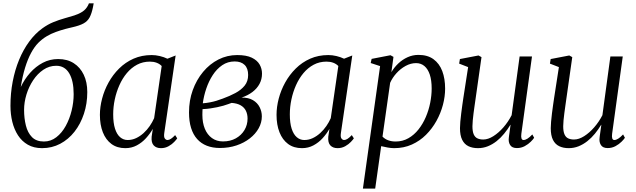

<svg xmlns="http://www.w3.org/2000/svg" viewBox="-20 -882 3827 1156"><path d="M544 -862 540 -840Q532 -800.5 519.5 -777.2Q507 -754 482.8 -740.8Q458.5 -727.5 414 -717.5Q405 -715.5 394.8 -713Q384.5 -710.5 373 -707.5Q343.5 -699.5 315.2 -689.2Q287 -679 260.5 -663.2Q234 -647.5 210 -623.5Q187 -600 167 -563Q147 -526 131.2 -474.8Q115.5 -423.5 105 -358Q127.5 -405.5 161.2 -443.5Q195 -481.5 237.5 -504Q280 -526.5 330.5 -526.5Q385 -526.5 424 -501.5Q463 -476.5 484.2 -432Q505.5 -387.5 505.5 -327.5Q505.5 -258 485.2 -196.8Q465 -135.5 428.5 -89Q392 -42.5 342.2 -16.2Q292.5 10 233.5 10Q183.5 10 147.5 -10.8Q111.5 -31.5 88.5 -67Q65.5 -102.5 54.2 -148.2Q43 -194 43 -245Q43 -321 56.5 -391.2Q70 -461.5 95.2 -522.5Q120.5 -583.5 155.8 -631.5Q191 -679.5 234.5 -711Q267.5 -735 301.5 -748.8Q335.5 -762.5 367.8 -771.5Q400 -780.5 427.8 -789.2Q455.5 -798 476.8 -812Q498 -826 510.5 -850.5L515.5 -862ZM318.5 -486Q276.5 -486 241 -462Q205.5 -438 179.5 -398.8Q153.5 -359.5 139.2 -312.8Q125 -266 125 -220.5Q125 -170 135.8 -126.5Q146.5 -83 172.5 -56.5Q198.5 -30 244.5 -30Q286 -30 319.2 -55.8Q352.5 -81.5 375.8 -123.8Q399 -166 411.2 -216Q423.5 -266 423.5 -315Q423.5 -396 396.5 -441Q369.5 -486 318.5 -486Z M969 -81Q965.5 -57 972.5 -48Q979.5 -39 988.5 -39Q998 -39 1009.5 -46.5Q1021 -54 1034.5 -68.5L1047 -49Q1042.5 -42 1029.2 -27.8Q1016 -13.5 995.2 -1.8Q974.5 10 949 10Q921 10 905.5 -6.5Q890 -23 893 -59L900 -106Q883 -76.5 859 -50Q835 -23.5 803.8 -6.8Q772.5 10 734.5 10Q685 10 651 -15.2Q617 -40.5 599.2 -85.5Q581.5 -130.5 581.5 -190.5Q581.5 -238 594.8 -288.5Q608 -339 633.8 -385.5Q659.5 -432 697.2 -469.5Q735 -507 784.2 -528.8Q833.5 -550.5 893.5 -550.5Q917 -550.5 942.2 -544.5Q967.5 -538.5 988 -528.5L1037.5 -548ZM953.5 -484.5Q941 -497.5 923 -504.2Q905 -511 882.5 -511Q840 -511 805.2 -492.5Q770.5 -474 743.8 -442Q717 -410 698.8 -369Q680.5 -328 671 -283Q661.5 -238 661.5 -193.5Q661.5 -141.5 672.5 -107.2Q683.5 -73 703.2 -56Q723 -39 748.5 -39Q775.5 -39 799.8 -50.5Q824 -62 844.8 -81Q865.5 -100 881.5 -123.2Q897.5 -146.5 908 -170.5Z M1304 9Q1260 9 1225.5 -4.5Q1191 -18 1167 -44.8Q1143 -71.5 1130.5 -111.5Q1118 -151.5 1118 -205Q1118 -277 1140.5 -339.2Q1163 -401.5 1202.8 -449.2Q1242.5 -497 1295.2 -523.8Q1348 -550.5 1408 -550.5Q1463 -550.5 1495.8 -534.8Q1528.5 -519 1543 -493.8Q1557.5 -468.5 1557.5 -438.5Q1557.5 -405 1542.5 -377Q1527.5 -349 1499.8 -328Q1472 -307 1434.5 -294.5Q1476 -295 1503 -279Q1530 -263 1543.2 -236.8Q1556.5 -210.5 1556.5 -181.5Q1556.5 -144 1537.5 -109.8Q1518.5 -75.5 1484.2 -48.8Q1450 -22 1404 -6.5Q1358 9 1304 9ZM1322.5 -30.5Q1366.5 -30.5 1399.8 -49Q1433 -67.5 1451.8 -98.8Q1470.5 -130 1470.5 -168Q1470.5 -194.5 1460.5 -215Q1450.5 -235.5 1429.2 -247.8Q1408 -260 1374.5 -262.5Q1367 -260 1354.2 -255.2Q1341.5 -250.5 1324.5 -245.5Q1307.5 -240.5 1287.5 -236.5Q1270 -233 1248 -229.5Q1226 -226 1199.5 -225Q1199 -216.5 1198.8 -208.5Q1198.5 -200.5 1198.5 -190Q1198.5 -143 1213.2 -107Q1228 -71 1256 -50.8Q1284 -30.5 1322.5 -30.5ZM1201 -260Q1224.5 -262 1244.2 -265.8Q1264 -269.5 1282.8 -275.2Q1301.5 -281 1321.5 -288.5Q1363 -303.5 1397.5 -322Q1432 -340.5 1453 -366.5Q1474 -392.5 1474 -430.5Q1474 -470.5 1452.8 -491.2Q1431.5 -512 1393 -512Q1351 -512 1318 -489.5Q1285 -467 1261 -430Q1237 -393 1222 -348.8Q1207 -304.5 1201 -260Z M2032.5 -81Q2029 -57 2036 -48Q2043 -39 2052 -39Q2061.5 -39 2073 -46.5Q2084.5 -54 2098 -68.5L2110.5 -49Q2106 -42 2092.8 -27.8Q2079.5 -13.5 2058.8 -1.8Q2038 10 2012.5 10Q1984.5 10 1969 -6.5Q1953.5 -23 1956.5 -59L1963.5 -106Q1946.5 -76.5 1922.5 -50Q1898.5 -23.5 1867.2 -6.8Q1836 10 1798 10Q1748.5 10 1714.5 -15.2Q1680.5 -40.5 1662.8 -85.5Q1645 -130.5 1645 -190.5Q1645 -238 1658.2 -288.5Q1671.5 -339 1697.2 -385.5Q1723 -432 1760.8 -469.5Q1798.5 -507 1847.8 -528.8Q1897 -550.5 1957 -550.5Q1980.5 -550.5 2005.8 -544.5Q2031 -538.5 2051.5 -528.5L2101 -548ZM2017 -484.5Q2004.5 -497.5 1986.5 -504.2Q1968.5 -511 1946 -511Q1903.5 -511 1868.8 -492.5Q1834 -474 1807.2 -442Q1780.5 -410 1762.2 -369Q1744 -328 1734.5 -283Q1725 -238 1725 -193.5Q1725 -141.5 1736 -107.2Q1747 -73 1766.8 -56Q1786.5 -39 1812 -39Q1839 -39 1863.2 -50.5Q1887.5 -62 1908.2 -81Q1929 -100 1945 -123.2Q1961 -146.5 1971.5 -170.5Z M2165 253.5 2268.5 -484 2212 -502.5 2217.5 -527.5 2331 -549.5 2349 -539.5 2336.5 -447.5Q2353 -476 2378 -499.8Q2403 -523.5 2434 -537.5Q2465 -551.5 2499.5 -551.5Q2554.5 -551.5 2590 -525.5Q2625.5 -499.5 2642.8 -454Q2660 -408.5 2660 -348.5Q2660 -301 2646.8 -250.8Q2633.5 -200.5 2607.8 -154Q2582 -107.5 2545 -70.5Q2508 -33.5 2459.8 -11.8Q2411.5 10 2353.5 10Q2334.5 10 2314 6.2Q2293.5 2.5 2275 -2L2239 253.5ZM2283 -59.5Q2297 -45 2317 -37.5Q2337 -30 2362 -30Q2404.5 -30 2439 -49.8Q2473.5 -69.5 2499.8 -102.8Q2526 -136 2543.8 -177.5Q2561.5 -219 2570.2 -263.2Q2579 -307.5 2579 -349Q2579 -398.5 2567.8 -432.5Q2556.5 -466.5 2535.5 -484.2Q2514.5 -502 2485 -502Q2453 -502 2422 -485Q2391 -468 2366.8 -441Q2342.5 -414 2329 -383.5Z M2857.5 10Q2824.5 10 2800.2 -1.8Q2776 -13.5 2762.8 -40Q2749.5 -66.5 2749.5 -110.5Q2749.5 -126 2751.5 -149.2Q2753.5 -172.5 2756.8 -198.8Q2760 -225 2763.5 -249.5Q2767 -274 2769.5 -290.5L2798.5 -478L2744.5 -499L2749 -526.5L2861 -548L2879 -538L2843 -284.5Q2840.5 -265.5 2837.2 -244Q2834 -222.5 2831.2 -200.5Q2828.5 -178.5 2826.5 -158.2Q2824.5 -138 2824.5 -122Q2824.5 -90.5 2832.2 -73Q2840 -55.5 2854.8 -48.8Q2869.5 -42 2889.5 -42Q2918.5 -42 2950.2 -62Q2982 -82 3011 -115.2Q3040 -148.5 3060.5 -188.5L3108.5 -542H3183L3119 -77Q3116.5 -58.5 3119.8 -48.8Q3123 -39 3132.5 -39Q3142.5 -39 3155.5 -47Q3168.5 -55 3185 -72.5L3196 -52.5Q3190.5 -43.5 3175.8 -28.8Q3161 -14 3139.5 -2.2Q3118 9.5 3092 9.5Q3063 9.5 3051.5 -8.8Q3040 -27 3043.5 -52.5Q3043.5 -55 3044.8 -63.8Q3046 -72.5 3047.8 -84.8Q3049.5 -97 3051 -109Q3052.5 -121 3054 -130L3053 -130.5Q3036 -102.5 3015.2 -77Q2994.5 -51.5 2969.8 -32Q2945 -12.5 2917 -1.2Q2889 10 2857.5 10Z M3404 10Q3371 10 3346.8 -1.8Q3322.5 -13.5 3309.2 -40Q3296 -66.5 3296 -110.5Q3296 -126 3298 -149.2Q3300 -172.5 3303.2 -198.8Q3306.5 -225 3310 -249.5Q3313.5 -274 3316 -290.5L3345 -478L3291 -499L3295.5 -526.5L3407.5 -548L3425.5 -538L3389.5 -284.5Q3387 -265.5 3383.8 -244Q3380.5 -222.5 3377.8 -200.5Q3375 -178.5 3373 -158.2Q3371 -138 3371 -122Q3371 -90.5 3378.8 -73Q3386.5 -55.5 3401.2 -48.8Q3416 -42 3436 -42Q3465 -42 3496.8 -62Q3528.5 -82 3557.5 -115.2Q3586.5 -148.5 3607 -188.5L3655 -542H3729.5L3665.5 -77Q3663 -58.5 3666.2 -48.8Q3669.5 -39 3679 -39Q3689 -39 3702 -47Q3715 -55 3731.5 -72.5L3742.5 -52.5Q3737 -43.5 3722.2 -28.8Q3707.5 -14 3686 -2.2Q3664.5 9.5 3638.5 9.5Q3609.5 9.5 3598 -8.8Q3586.5 -27 3590 -52.5Q3590 -55 3591.2 -63.8Q3592.5 -72.5 3594.2 -84.8Q3596 -97 3597.5 -109Q3599 -121 3600.5 -130L3599.5 -130.5Q3582.5 -102.5 3561.8 -77Q3541 -51.5 3516.2 -32Q3491.5 -12.5 3463.5 -1.2Q3435.5 10 3404 10Z"/></svg>

Font: Merriweather 60pt Light
Style: Italic
Weight: 300
Italic angle: -7.8°
Version: Version 2.101